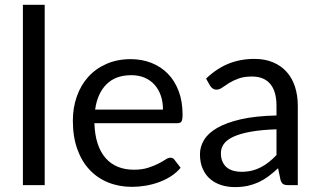

<svg xmlns="http://www.w3.org/2000/svg" viewBox="-20 -756 1301 784"><path d="M162.5 -736.5H73.5V0H162.5Z M645.5 -308.5H368.5C374.5 -352.5 389.9 -386.9 414.8 -411.8C439.6 -436.6 473.3 -449 516 -449C536.3 -449 554.5 -445.6 570.5 -438.8C586.5 -431.9 600.1 -422.2 611.2 -409.8C622.4 -397.2 630.9 -382.4 636.8 -365.2C642.6 -348.1 645.5 -329.2 645.5 -308.5ZM717.5 -71 692.5 -103.5C688.5 -109.2 682.8 -112 675.5 -112C669.8 -112 663.1 -109.4 655.2 -104.2C647.4 -99.1 637.7 -93.5 626 -87.5C614.3 -81.5 600.4 -75.9 584.2 -70.8C568.1 -65.6 548.8 -63 526.5 -63C502.5 -63 480.8 -66.9 461.5 -74.8C442.2 -82.6 425.5 -94.4 411.5 -110.2C397.5 -126.1 386.6 -145.8 378.8 -169.5C370.9 -193.2 366.5 -221 365.5 -253H704C712.3 -253 718 -255.3 721 -260C724 -264.7 725.5 -274 725.5 -288C725.5 -324 720.2 -356.1 709.5 -384.2C698.8 -412.4 684.1 -436.1 665.2 -455.2C646.4 -474.4 624.1 -489.1 598.2 -499.2C572.4 -509.4 544.3 -514.5 514 -514.5C477.3 -514.5 444.3 -508.1 415 -495.2C385.7 -482.4 360.8 -464.8 340.5 -442.2C320.2 -419.8 304.6 -393.2 293.8 -362.5C282.9 -331.8 277.5 -298.8 277.5 -263.5C277.5 -219.8 283.5 -181.2 295.5 -147.5C307.5 -113.8 324.2 -85.6 345.8 -62.8C367.2 -39.9 392.8 -22.6 422.2 -10.8C451.8 1.1 484 7 519 7C537.3 7 555.8 5.4 574.5 2.2C593.2 -0.9 611.2 -5.7 628.8 -12C646.2 -18.3 662.7 -26.4 678 -36.2C693.3 -46.1 706.5 -57.7 717.5 -71Z M1109 -228V-123C1099 -112.3 1088.8 -102.8 1078.2 -94.5C1067.8 -86.2 1056.8 -79 1045.2 -73C1033.8 -67 1021.5 -62.4 1008.5 -59.2C995.5 -56.1 981.2 -54.5 965.5 -54.5C953.8 -54.5 942.9 -55.9 932.8 -58.8C922.6 -61.6 913.8 -66.1 906.2 -72.2C898.8 -78.4 892.8 -86.3 888.5 -96C884.2 -105.7 882 -117.2 882 -130.5C882 -144.5 886.1 -157.2 894.2 -168.5C902.4 -179.8 915.6 -189.7 933.8 -198C951.9 -206.3 975.4 -213.1 1004.2 -218.2C1033.1 -223.4 1068 -226.7 1109 -228ZM821.5 -435 837.5 -406.5C840.5 -401.8 844.2 -397.9 848.5 -394.8C852.8 -391.6 858 -390 864 -390C871.7 -390 879.4 -392.8 887.2 -398.2C895.1 -403.8 904.4 -409.9 915.2 -416.8C926.1 -423.6 938.9 -429.8 953.8 -435.2C968.6 -440.8 987 -443.5 1009 -443.5C1041.7 -443.5 1066.5 -433.4 1083.5 -413.2C1100.5 -393.1 1109 -363.3 1109 -324V-284.5C1051.3 -283.2 1002.7 -277.9 963 -268.8C923.3 -259.6 891.2 -247.8 866.5 -233.5C841.8 -219.2 824 -202.8 813 -184.2C802 -165.8 796.5 -146.5 796.5 -126.5C796.5 -103.5 800.2 -83.6 807.8 -66.8C815.2 -49.9 825.4 -36 838.2 -25C851.1 -14 866.2 -5.8 883.5 -0.2C900.8 5.2 919.3 8 939 8C958.3 8 975.9 6.2 991.8 2.8C1007.6 -0.8 1022.5 -5.8 1036.5 -12.2C1050.5 -18.8 1063.8 -26.8 1076.5 -36.2C1089.2 -45.8 1102.2 -56.7 1115.5 -69L1125.5 -21C1128.2 -12.7 1131.8 -7.1 1136.5 -4.2C1141.2 -1.4 1147.8 0 1156.5 0H1196V-324C1196 -352.3 1192.2 -378.3 1184.5 -402C1176.8 -425.7 1165.5 -445.8 1150.5 -462.5C1135.5 -479.2 1117 -492.2 1095 -501.5C1073 -510.8 1047.8 -515.5 1019.5 -515.5C980.2 -515.5 944.3 -508.8 912 -495.5C879.7 -482.2 849.5 -462 821.5 -435Z"/></svg>

Font: LatoLatin
Style: Regular
Weight: 400
Designer: Lukasz Dziedzic with Adam Twardoch and Botio Nikoltchev
Foundry: tyPoland Lukasz Dziedzic
Version: Version 2.015; 2015-08-06; http://www.latofonts.com/